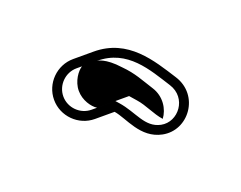

<svg xmlns="http://www.w3.org/2000/svg" viewBox="-44 -197 366 292"><g transform="rotate(-20 139.5 -50.5)"><path d="M124 -128.5H91C64.4 -128.5 42.5 -106.6 42.5 -80C42.5 -53.4 64.4 -31.5 91 -31.5H122.8C136.4 -16 145.6 18.9 179.5 25.8C219.3 34 252.6 -11.3 228.3 -49.1C206.3 -83.4 180.2 -128.5 124 -128.5ZM215.7 -40.9C232.9 -14.1 209 16.6 182.5 11.2C157.5 6 153.2 -19.7 134 -41.4L129.5 -46.5H91C72.7 -46.5 57.5 -61.7 57.5 -80C57.5 -98.3 72.7 -113.5 91 -113.5H124C173.7 -113.5 195.4 -72.6 215.7 -40.9ZM156.8 -91.1C137.1 -113 124.2 -113.5 124 -113.5H99.8C92.6 -109 82.5 -95.6 82.5 -80C82.5 -64.6 92 -51.4 99.8 -46.5H151.7L160.7 -36.2C171.3 -24.3 177.2 -8.3 187.9 3.6C197.2 -8.7 200.3 -28.6 189.4 -45.5C178.7 -62.2 172.4 -75.5 156.8 -91.1Z"/></g></svg>

Font: HoneyBee
Style: Blur
Weight: 700
Foundry: Cannot Into Space Fonts
Version: Version 0.89